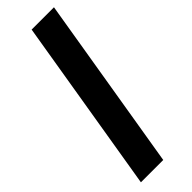

<svg xmlns="http://www.w3.org/2000/svg" viewBox="-248 -741 754 754"><g transform="rotate(-45 129.5 -364.0)"><path d="M258.8 -727.5 138.2 0H14.2L134.8 -727.5Z"/></g></svg>

Font: Inter 28pt SemiBold
Style: Italic
Weight: 600
Italic angle: -9.3988°
Designer: Rasmus Andersson
Foundry: rsms
Version: Version 4.001;git-66647c0bb